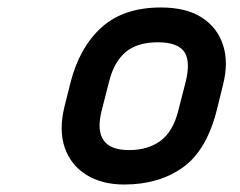

<svg xmlns="http://www.w3.org/2000/svg" viewBox="-20 -782 640 513"><path d="M410 -762Q478 -762 519.5 -735Q561 -708 576 -661.5Q591 -615 576 -556L560 -491Q533 -381 469 -335Q405 -289 312 -289Q252 -289 210.5 -315Q169 -341 153 -387.5Q137 -434 152 -496L168 -560Q192 -655 251 -708.5Q310 -762 410 -762ZM402 -669Q347 -669 316 -643Q285 -617 272 -566L252 -488Q238 -433 257 -407Q275 -381 325 -381Q375 -381 408.5 -405.5Q442 -430 456 -485L476 -563Q489 -615 474 -641Q457 -669 402 -669Z"/></svg>

Font: Recursive Mn Lnr St SmB
Style: Italic
Weight: 600
Italic angle: -15°
Monospace: yes
Version: Version 1.079;hotconv 1.0.112;makeotfexe 2.5.65598; ttfautoh